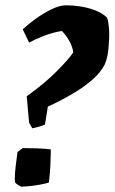

<svg xmlns="http://www.w3.org/2000/svg" viewBox="-20 -699 433 726"><path d="M102 -214 90 -235 81 -335Q151 -385 197 -432Q243 -479 257 -501Q254 -524 241 -546Q228 -568 214 -582Q178 -576 145 -563Q112 -550 90 -538L66 -588Q86 -607 115 -628Q144 -649 175 -664Q206 -679 230 -679Q255 -679 284.5 -674.5Q314 -670 341 -659.5Q368 -649 385 -632Q391 -614 392.5 -585Q394 -556 391 -527Q390 -507 386 -487.5Q382 -468 376 -455Q361 -426 332.5 -400.5Q304 -375 270 -354Q236 -333 206.5 -318Q177 -303 161 -296L150 -228Q141 -224 127.5 -220Q114 -216 102 -214ZM60 7Q56 5 48 0Q40 -5 37 -9Q36 -15 36 -25Q36 -44 39.5 -72Q43 -100 46 -124L66 -139Q95 -139 123 -138Q151 -137 172 -134Q172 -131 172 -121Q172 -105 170.5 -74.5Q169 -44 165 -9Q154 -5 132 -1Q110 3 89 5Q68 7 60 7Z"/></svg>

Font: Albura ExtraBold
Style: Italic
Weight: 758
Italic angle: -7°
Designer: Mercedes Jáuregui
Foundry: Omnibus-Type Team
Version: Version 1.000; ttfautohint (v1.8.3)